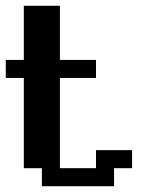

<svg xmlns="http://www.w3.org/2000/svg" viewBox="-20 -645 540 665"><path d="M0 -437.5H62.5V-625H187.5V-437.5H312.5V-375H187.5V-62.5H312.5V-125H437.5V-62.5H375V0H125V-62.5H62.5V-375H0Z"/></svg>

Font: NeoDunggeunmo
Style: Regular
Weight: 400
Monospace: yes
Version: Version 1.600